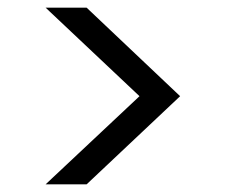

<svg xmlns="http://www.w3.org/2000/svg" viewBox="-20 -521 590 501"><path d="M99 -40 344 -270 99 -501H206L450 -270L206 -40Z"/></svg>

Font: DVN - DM Sans
Style: Regular
Weight: 400
Designer: Colophon Foundry, Jonny Pinhorn
Foundry: Colophon Foundry
Version: Version 4.004;gftools[0.9.30]